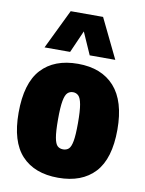

<svg xmlns="http://www.w3.org/2000/svg" viewBox="-90 -871 714 946"><g transform="rotate(10 267.0 -398.5)"><path d="M267 11Q148.5 11 84.2 -58Q20 -127 20 -271Q20 -419 84.2 -489Q148.5 -559 267 -559Q385.5 -559 449.8 -487.2Q514 -415.5 514 -273Q514 -127.5 449.8 -58.2Q385.5 11 267 11ZM267 -131Q284 -131 295 -141Q306 -151 311.5 -181Q317 -211 317 -271Q317 -333 311.2 -364.2Q305.5 -395.5 294.2 -406.2Q283 -417 267 -417Q251 -417 239.8 -406.5Q228.5 -396 222.8 -365Q217 -334 217 -273Q217 -212 222.5 -181.5Q228 -151 239 -141Q250 -131 267 -131ZM90 -610 186 -808H348L444 -610H316L267 -721L218 -610Z"/></g></svg>

Font: Encode Sans Cnd Black
Style: Regular
Weight: 900
Width: 3
Designer: Multiple Designers
Foundry: Impallari Type
Version: Version 3.002; ttfautohint (v1.8.3) -l 8 -r 50 -G 200 -x 14 